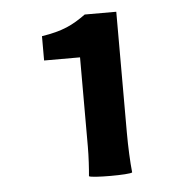

<svg xmlns="http://www.w3.org/2000/svg" viewBox="-40 -914 505 527"><g transform="rotate(-5 212.0 -651.0)"><path d="M189 -595V-513C189 -486 187 -452 185 -432C189 -426 299 -426 304 -432C301 -459 299 -504 299 -542V-653V-875H212C176 -849 148 -835 90 -826V-759H189Z"/></g></svg>

Font: GenSekiGothic2 TW B
Style: Regular
Weight: 700
Version: Version 2.100;PS 2.1;hotconv 16.6.51;makeotf.lib2.5.65220 DE